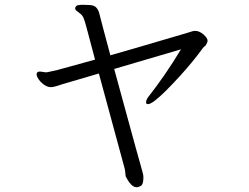

<svg xmlns="http://www.w3.org/2000/svg" viewBox="-20 -717 1040 802"><path d="M393 -410Q329 -391 280.5 -377Q232 -363 218 -358Q211 -356 205 -354.5Q199 -353 192 -353Q179 -353 165 -362.5Q151 -372 142 -385Q133 -398 133 -406Q133 -414 138 -416Q140 -418 146 -418Q152 -418 159 -416.5Q166 -415 173 -415H175Q184 -417 192.5 -418.5Q201 -420 219 -424.5Q237 -429 274 -439.5Q311 -450 377 -468Q359 -536 346.5 -583Q334 -630 332 -634Q327 -650 317.5 -658Q308 -666 301 -671Q294 -676 294 -682Q294 -685 295 -686Q297 -693 305 -695Q313 -697 325 -697Q331 -697 339 -696.5Q347 -696 355 -696Q374 -695 383 -684.5Q392 -674 395 -660Q397 -650 410 -602Q423 -554 441 -486Q495 -501 549 -517Q603 -533 651 -547Q699 -561 734.5 -571.5Q770 -582 786 -587Q789 -588 795 -588Q813 -588 830 -573Q847 -558 847 -547Q847 -542 844.5 -537.5Q842 -533 840 -529Q837 -525 832.5 -521.5Q828 -518 825 -513Q807 -488 781.5 -457Q756 -426 728 -395.5Q700 -365 674 -339Q648 -313 628 -297.5Q608 -282 598 -282Q590 -282 590 -290Q590 -302 607 -322Q633 -355 667 -404Q701 -453 736 -511L457 -429Q472 -373 488.5 -313.5Q505 -254 520 -198.5Q535 -143 547.5 -98Q560 -53 568 -25Q576 3 577 8Q578 12 578.5 16Q579 20 579 24Q579 52 569.5 58.5Q560 65 552 65Q539 65 529 55Q519 45 513 34Q507 23 505 20Q504 15 503.5 6Q503 -3 501 -12Z"/></svg>

Font: QiushuiShotai Bright
Style: Regular
Weight: 400
Designer: Christian Thalmann (Catharsis Fonts)
Version: Version 1.250;